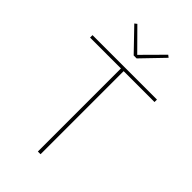

<svg xmlns="http://www.w3.org/2000/svg" viewBox="-274 -1018 1108 1108"><g transform="rotate(45 280.0 -463.5)"><path d="M292 -783H268L140 -916L154 -927L280 -800L406 -927L420 -916ZM543 -678H291V0H269V-678H17V-698H543Z"/></g></svg>

Font: IBM Plex Sans Thin
Style: Regular
Weight: 100
Designer: Mike Abbink, Paul van der Laan, Pieter van Rosmalen
Foundry: Bold Monday
Version: Version 3.0